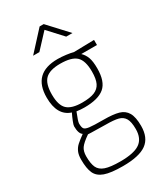

<svg xmlns="http://www.w3.org/2000/svg" viewBox="-237 -820 974 1146"><g transform="rotate(-30 250.5 -246.5)"><path d="M58 80Q58 48 67.5 27Q77 6 93.5 -9Q110 -24 143 -48Q121 -62 121 -113Q121 -121 130.5 -145Q140 -169 151 -191Q65 -219 65 -343Q65 -510 236 -510Q263 -510 293.5 -506Q324 -502 342 -497L482 -500V-465H374Q394 -446 404 -419Q414 -392 414 -343Q414 -253 370.5 -216Q327 -179 232 -179Q222 -179 206 -180Q190 -181 178 -183Q155 -126 155 -113Q155 -86 162.5 -76Q170 -66 196.5 -62.5Q223 -59 292 -59Q359 -59 396 -48.5Q433 -38 451 -7Q469 24 469 85Q469 166 418.5 202.5Q368 239 256 239Q173 239 131 224Q89 209 73.5 175.5Q58 142 58 80ZM377 -343Q377 -418 345.5 -448Q314 -478 235 -478Q163 -478 132 -447.5Q101 -417 101 -343Q101 -269 132 -240Q163 -211 235 -211Q289 -211 319.5 -223.5Q350 -236 363.5 -264Q377 -292 377 -343ZM432 85Q432 35 418 11.5Q404 -12 375 -19.5Q346 -27 290 -27L191 -29Q183 -30 169 -30Q124 1 109 22.5Q94 44 94 79Q94 129 106.5 156Q119 183 153.5 195Q188 207 257 207Q350 207 391 178.5Q432 150 432 85ZM241 -732H269L391 -600H348L256 -700L163 -600H120Z"/></g></svg>

Font: Cairo ExtraLight
Style: Regular
Weight: 275
Designer: Mohamed Gaber, Accademia di Belle Arti di Urbino and others
Foundry: Kief Type Foundry, Accademia di Belle Arti di Urbino and others
Version: Version 3.011